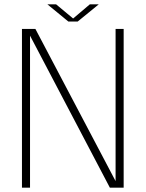

<svg xmlns="http://www.w3.org/2000/svg" viewBox="-20 -872 676 892"><path d="M119.5 0H82V-737.5H144.5L521 -23L517 -20.5V-737.5H554.5V0H490.5L115.5 -714L119.5 -715.5ZM200 -852H240.5L327 -780H312.5L397.5 -852H439L341 -772H297.5Z"/></svg>

Font: Epilogue ExtraLight
Style: Regular
Weight: 250
Designer: Tyler Finck
Foundry: Etcetera Type Co
Version: Version 2.112